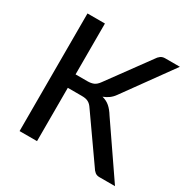

<svg xmlns="http://www.w3.org/2000/svg" viewBox="-161 -866 1000 1015"><g transform="rotate(30 338.5 -359.0)"><path d="M671 0H575.5Q559.5 0 548.8 -8.5Q538 -17 528.5 -33L348 -290Q341.5 -300 334.8 -306.8Q328 -313.5 320 -317.8Q312 -322 302.2 -323.8Q292.5 -325.5 279.5 -325.5H195V0H88.5V-718H195V-407.5H267.5Q289.5 -407.5 305.2 -414.2Q321 -421 335.5 -441.5L516 -688.5Q524 -701.5 535.2 -709.8Q546.5 -718 562.5 -718H652.5L441 -425Q428.5 -407 412.5 -395.2Q396.5 -383.5 377.5 -376.5Q404.5 -369.5 423.2 -353.2Q442 -337 459.5 -308.5Z"/></g></svg>

Font: Lato 2
Style: Regular
Weight: 500
Designer: Lukasz Dziedzic with Adam Twardoch and Botio Nikoltchev
Foundry: tyPoland Lukasz Dziedzic
Version: Version 2.015; 2015-08-06; http://www.latofonts.com/